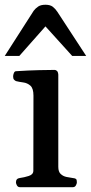

<svg xmlns="http://www.w3.org/2000/svg" viewBox="-32 -777 378 797"><path d="M50.8 0Q42.5 0 38.3 -7.3Q34.2 -14.6 34.2 -20Q34.2 -36.1 50.3 -38.1Q68.4 -40.5 87.4 -46.6Q106.4 -52.7 106.4 -68.4L106.9 -379.9Q106.9 -410.2 94.2 -421.4Q81.5 -432.6 64.5 -434.8Q47.4 -437 34.2 -440.4Q29.3 -442.9 25.9 -446.8Q22.5 -450.7 22.5 -460Q22.5 -465.8 25.4 -473.4Q28.3 -481 34.2 -481.4Q86.9 -484.9 129.6 -485.8Q172.4 -486.8 195.3 -486.8Q199.2 -486.8 204.1 -482.9Q209 -479 210 -467.3V-84.5Q210 -64 220 -54.7Q230 -45.4 243.9 -42.5Q257.8 -39.6 269.5 -38.1Q279.8 -37.1 283.4 -34.2Q287.1 -31.2 287.1 -20Q287.1 -14.6 283 -7.3Q278.8 0 270.5 0ZM-12.2 -544.9 107.9 -732.4Q115.7 -742.7 126.7 -750Q137.7 -757.3 156.7 -757.3Q176.3 -757.3 187.3 -748.8Q198.2 -740.2 206.1 -728L325.7 -544.9H267.6L156.7 -667.5L48.3 -544.9Z"/></svg>

Font: Gelasio Medium
Style: Regular
Weight: 500
Designer: Eben Sorkin
Foundry: Eben Sorkin
Version: Version 1.008